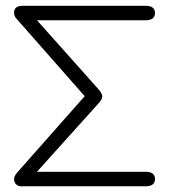

<svg xmlns="http://www.w3.org/2000/svg" viewBox="-20 -652 603 672"><path d="M29.3 -607.4Q29.3 -631.8 59.6 -631.8H489.3Q522.5 -631.8 522.5 -606.4Q522.5 -581.1 489.3 -581.1H109.4L327.1 -336.9Q337.9 -323.2 337.9 -314.5Q337.9 -305.7 328.1 -293.9L109.4 -50.8H489.3Q522.5 -50.8 522.5 -25.4Q522.5 0 489.3 0H53.7Q43.9 0 36.6 -6.8Q29.3 -13.7 29.3 -24.4Q29.3 -35.2 39.1 -46.9L276.4 -315.4L39.1 -585Q29.3 -594.7 29.3 -607.4Z"/></svg>

Font: Jura
Style: Book
Weight: 400
Version: Version 2.5